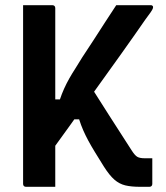

<svg xmlns="http://www.w3.org/2000/svg" viewBox="-20 -720 640 740"><path d="M315 -410Q357 -343 400.5 -275.5Q444 -208 487 -141Q499 -122 508.5 -116Q518 -110 538 -110Q545 -110 549.5 -110Q554 -110 561 -110H567Q567 -97 567 -80.5Q567 -64 567 -49.5Q567 -35 567 -24.5Q567 -14 567 -11Q567 -6 564 -3Q561 0 556 0Q553 0 547.5 0Q542 0 535.5 0Q529 0 520 0Q486 0 463 -5.5Q440 -11 421 -27.5Q402 -44 381 -77Q361 -109 346 -133.5Q331 -158 320 -178.5Q309 -199 300.5 -218.5Q292 -238 285 -260H236ZM561 -700Q564 -700 566 -699Q568 -698 569 -696.5Q570 -695 570 -693Q570 -690 568.5 -686Q567 -682 560.5 -672.5Q554 -663 539 -643Q523 -620 500 -587Q477 -554 448 -513.5Q419 -473 386 -427Q353 -381 317.5 -331.5Q282 -282 246 -231.5Q210 -181 174 -132V-337H211Q218 -358 227 -378Q236 -398 247 -417.5Q258 -437 271 -457Q284 -477 297 -499Q317 -529 340 -564.5Q363 -600 385.5 -635Q408 -670 428 -700ZM69 -700Q99 -700 126 -700Q153 -700 182 -700Q187 -700 190 -697Q193 -694 193 -689Q193 -603 193 -517Q193 -431 193 -344.5Q193 -258 193 -172Q193 -86 193 0Q164 0 137 0Q110 0 80 0Q75 0 72 -3Q69 -6 69 -11Q69 -108 69 -205.5Q69 -303 69 -400.5Q69 -498 69 -595Q69 -622 69 -648Q69 -674 69 -700Z"/></svg>

Font: Recursive SemiBold
Style: Regular
Weight: 600
Version: Version 1.085